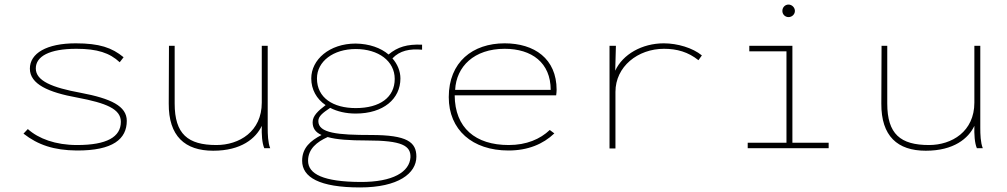

<svg xmlns="http://www.w3.org/2000/svg" viewBox="-20 -650 4415 842"><path d="M316 10C476 11 536 -41 536 -120C536 -185 466 -218 334 -243C209 -266 137 -295 137 -350C137 -403 197 -436 315 -436C407 -436 461 -418 505 -377L522 -399C471 -441 416 -460 312 -460C184 -460 111 -416 111 -349C111 -281 192 -245 319 -222C446 -198 510 -172 510 -116C510 -49 448 -14 318 -14C223 -14 149 -42 102 -84L83 -64C147 -14 217 9 316 10Z M915 11C1038 11 1102 -43 1128 -98C1127 -61 1129 -23 1139 0H1165C1155 -24 1154 -62 1154 -89V-449H1128V-200C1128 -73 1029 -14 929 -14C804 -14 746 -62 746 -196V-449H721L720 -196C719 -53 791 11 915 11Z M1540 -152C1661 -152 1736 -216 1736 -306C1736 -338 1723 -369 1701 -394C1733 -428 1777 -437 1831 -432V-454C1766 -457 1723 -444 1684 -411C1650 -440 1600 -458 1540 -459C1424 -459 1345 -388 1345 -306C1345 -258 1368 -216 1408 -189C1375 -164 1351 -142 1351 -114C1351 -88 1363 -70 1390 -58C1342 -33 1305 -2 1305 55C1305 127 1380 172 1559 172C1727 172 1806 110 1806 37C1806 -27 1765 -58 1608 -58C1461 -58 1376 -66 1376 -119C1376 -140 1395 -155 1428 -177C1459 -161 1497 -152 1540 -152ZM1540 -176C1441 -176 1370 -221 1370 -306C1370 -381 1442 -435 1540 -435C1640 -435 1711 -382 1711 -304C1711 -223 1646 -176 1540 -176ZM1331 55C1331 3 1370 -28 1417 -49C1455 -38 1511 -34 1589 -34C1743 -34 1782 -11 1780 40C1776 103 1705 149 1559 148C1400 147 1331 114 1331 55Z M2210 10C2295 10 2362 -18 2411 -65L2391 -80C2349 -40 2289 -14 2211 -14C2065 -14 1975 -89 1974 -232H2419C2420 -243 2421 -245 2421 -256C2421 -393 2323 -460 2193 -460C2053 -460 1948 -378 1948 -224C1948 -81 2051 10 2210 10ZM1976 -256C1981 -358 2059 -436 2193 -436C2312 -436 2395 -375 2395 -256Z M2653 1H2679V-247C2679 -358 2777 -436 2892 -436C2949 -436 2998 -422 3043 -386L3058 -407C3018 -440 2951 -460 2891 -460C2796 -460 2711 -412 2678 -340L2681 -449H2653Z M3438 -575C3453 -575 3466 -587 3466 -602C3466 -617 3453 -630 3438 -630C3423 -630 3411 -618 3411 -602C3411 -587 3423 -575 3438 -575ZM3259 0H3614V-24H3455V-449H3266V-425H3429V-24H3259Z M4040 11C4163 11 4227 -43 4253 -98C4252 -61 4254 -23 4264 0H4290C4280 -24 4279 -62 4279 -89V-449H4253V-200C4253 -73 4154 -14 4054 -14C3929 -14 3871 -62 3871 -196V-449H3846L3845 -196C3844 -53 3916 11 4040 11Z"/></svg>

Font: Inconsolata Expanded ExtraLight
Style: Regular
Weight: 200
Width: 7
Monospace: yes
Designer: Raph Levien, Cyreal, Brenton Simpson
Foundry: Raph Levien, Cyreal, Google
Version: Version 3.100